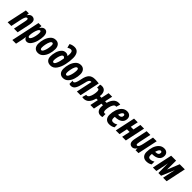

<svg xmlns="http://www.w3.org/2000/svg" viewBox="471 -2739 4944 4944"><g transform="rotate(45 2943.5 -266.5)"><path d="M108 -548H215L211 -481H214Q264 -558 330 -558Q378 -558 409.5 -529.5Q441 -501 441 -438Q441 -395 431 -350L356 0H222L288 -316Q300 -367 300 -397Q300 -436 271 -436Q242 -436 222 -397Q202 -358 186 -286L126 0H-9Z M567 -548H676L671 -475H675Q703 -519 732 -538.5Q761 -558 795 -558Q847 -558 876 -517.5Q905 -477 905 -397Q905 -313 879 -217.5Q853 -122 804 -56Q755 10 688 10Q655 10 631.5 -8.5Q608 -27 595 -61H592Q587 -18 578 31L534 237H400ZM766 -379Q766 -444 737 -444Q706 -444 681 -394.5Q656 -345 641.5 -278.5Q627 -212 627 -169Q627 -107 663 -107Q691 -107 715 -153.5Q739 -200 752.5 -265.5Q766 -331 766 -379Z M938 -171Q938 -251 965 -341Q992 -431 1049.5 -494.5Q1107 -558 1195 -558Q1267 -558 1308.5 -509Q1350 -460 1350 -376Q1350 -290 1322.5 -200.5Q1295 -111 1237.5 -50.5Q1180 10 1096 10Q1021 10 979.5 -38Q938 -86 938 -171ZM1215 -377Q1215 -444 1177 -444Q1146 -444 1122.5 -396.5Q1099 -349 1086 -283.5Q1073 -218 1073 -170Q1073 -104 1112 -104Q1141 -104 1164.5 -150.5Q1188 -197 1201.5 -262Q1215 -327 1215 -377Z M1389 -161Q1389 -234 1411.5 -315Q1434 -396 1483 -453.5Q1532 -511 1606 -511Q1634 -511 1657.5 -500.5Q1681 -490 1694 -475H1697Q1702 -510 1702 -551Q1702 -609 1687 -634Q1672 -659 1641 -659Q1597 -659 1542 -625L1515 -730Q1548 -750 1588 -760Q1628 -770 1666 -770Q1749 -770 1793 -710Q1837 -650 1837 -543Q1837 -427 1809.5 -299.5Q1782 -172 1719 -81Q1656 10 1555 10Q1475 10 1432 -35Q1389 -80 1389 -161ZM1675 -366Q1668 -380 1654 -391Q1640 -402 1625 -402Q1595 -402 1572 -360.5Q1549 -319 1536.5 -261.5Q1524 -204 1524 -161Q1524 -130 1533 -114.5Q1542 -99 1562 -99Q1591 -99 1614.5 -145.5Q1638 -192 1653.5 -254Q1669 -316 1675 -366Z M1852 -171Q1852 -251 1879 -341Q1906 -431 1963.5 -494.5Q2021 -558 2109 -558Q2181 -558 2222.5 -509Q2264 -460 2264 -376Q2264 -290 2236.5 -200.5Q2209 -111 2151.5 -50.5Q2094 10 2010 10Q1935 10 1893.5 -38Q1852 -86 1852 -171ZM2129 -377Q2129 -444 2091 -444Q2060 -444 2036.5 -396.5Q2013 -349 2000 -283.5Q1987 -218 1987 -170Q1987 -104 2026 -104Q2055 -104 2078.5 -150.5Q2102 -197 2115.5 -262Q2129 -327 2129 -377Z M2239 -5V-121Q2254 -109 2275 -109Q2303 -109 2325 -151Q2347 -193 2369 -302Q2394 -435 2451.5 -495.5Q2509 -556 2621 -556Q2659 -556 2693.5 -553Q2728 -550 2764 -546L2648 0H2513L2606 -438Q2601 -439 2590 -439Q2563 -439 2545 -420Q2527 -401 2513.5 -360.5Q2500 -320 2485 -248Q2459 -128 2417.5 -59.5Q2376 9 2294 9Q2277 9 2265.5 6Q2254 3 2239 -5Z M2711 3 2744 -110Q2753 -107 2767 -107Q2805 -107 2831.5 -152.5Q2858 -198 2871 -260Q2884 -322 2884 -367Q2884 -441 2841 -441Q2825 -441 2810 -435V-547Q2834 -557 2873 -557Q2942 -557 2980 -512Q3018 -467 3018 -387Q3018 -358 3014 -335H3075L3121 -548H3250L3205 -335H3261Q3288 -435 3343.5 -496Q3399 -557 3489 -557Q3519 -557 3541 -552L3507 -438Q3498 -441 3486 -441Q3451 -441 3424 -398.5Q3397 -356 3382.5 -294.5Q3368 -233 3368 -181Q3368 -145 3379 -126Q3390 -107 3411 -107Q3431 -107 3444 -113V-1Q3414 9 3380 9Q3310 9 3272 -36Q3234 -81 3234 -161Q3234 -179 3238 -225H3181L3134 0H3004L3051 -225H2995Q2962 -104 2905 -47.5Q2848 9 2764 9Q2733 9 2711 3Z M3529 -168Q3529 -265 3558.5 -354.5Q3588 -444 3647.5 -500.5Q3707 -557 3792 -557Q3855 -557 3893.5 -521.5Q3932 -486 3932 -425Q3932 -330 3862.5 -280Q3793 -230 3674 -230H3665Q3661 -210 3661 -182Q3661 -138 3677 -118.5Q3693 -99 3727 -99Q3760 -99 3787 -107Q3814 -115 3851 -137V-34Q3814 -10 3776 0Q3738 10 3694 10Q3617 10 3573 -37.5Q3529 -85 3529 -168ZM3688 -327Q3754 -327 3781.5 -349Q3809 -371 3809 -411Q3809 -429 3799 -440Q3789 -451 3772 -451Q3746 -451 3723.5 -419Q3701 -387 3685 -327Z M4047 -548H4182L4137 -339H4234L4278 -548H4412L4296 0H4162L4210 -224H4112L4065 0H3930Z M4422 -111Q4422 -147 4432 -195L4506 -548H4641L4574 -230Q4563 -175 4563 -150Q4563 -111 4592 -111Q4621 -111 4641.5 -150.5Q4662 -190 4677 -263L4738 -548H4872L4756 0H4649L4652 -65H4649Q4598 10 4532 10Q4479 10 4450.5 -22Q4422 -54 4422 -111Z M4880 -168Q4880 -265 4909.5 -354.5Q4939 -444 4998.5 -500.5Q5058 -557 5143 -557Q5206 -557 5244.5 -521.5Q5283 -486 5283 -425Q5283 -330 5213.5 -280Q5144 -230 5025 -230H5016Q5012 -210 5012 -182Q5012 -138 5028 -118.5Q5044 -99 5078 -99Q5111 -99 5138 -107Q5165 -115 5202 -137V-34Q5165 -10 5127 0Q5089 10 5045 10Q4968 10 4924 -37.5Q4880 -85 4880 -168ZM5039 -327Q5105 -327 5132.5 -349Q5160 -371 5160 -411Q5160 -429 5150 -440Q5140 -451 5123 -451Q5097 -451 5074.5 -419Q5052 -387 5036 -327Z M5398 -548H5578L5576 -223H5578L5709 -548H5896L5780 0H5652L5704 -245L5728 -347H5727L5580 0H5481L5478 -347H5477Q5471 -311 5469 -298L5461 -253L5407 0H5281Z"/></g></svg>

Font: Noto Sans Display Ex Bold Cond
Style: Italic
Weight: 800
Width: 3
Italic angle: -12°
Designer: Monotype Design team
Foundry: Monotype Imaging Inc.
Version: Version 1.000